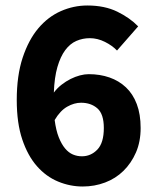

<svg xmlns="http://www.w3.org/2000/svg" viewBox="-20 -667 568 699"><path d="M281 12Q235 12 191.5 -6Q148 -24 114.5 -62Q81 -100 61 -159.5Q41 -219 41 -303Q41 -392 62.5 -457Q84 -522 119.5 -564Q155 -606 201.5 -626.5Q248 -647 298 -647Q361 -647 407 -624.5Q453 -602 483 -571L406 -483Q389 -501 362 -514.5Q335 -528 307 -528Q281 -528 258 -518Q235 -508 217.5 -484.5Q200 -461 189 -423Q178 -385 176 -330Q188 -346 204 -358.5Q220 -371 237 -379.5Q254 -388 271 -392.5Q288 -397 303 -397Q344 -397 378.5 -385Q413 -373 438.5 -349Q464 -325 478 -288Q492 -251 492 -201Q492 -151 475 -112Q458 -73 429.5 -45Q401 -17 362.5 -2.5Q324 12 281 12ZM278 -98Q311 -98 334.5 -122.5Q358 -147 358 -201Q358 -252 334.5 -272.5Q311 -293 275 -293Q250 -293 224.5 -278.5Q199 -264 179 -230Q184 -192 194 -167Q204 -142 217 -126.5Q230 -111 245.5 -104.5Q261 -98 278 -98Z"/></svg>

Font: Giro Regular
Style: Bold
Weight: 700
Designer: Paul D. Hunt
Foundry: Adobe Systems Incorporated
Version: Version 1.000;PS 1.0;hotconv 1.0.88;makeotf.lib2.5.647800